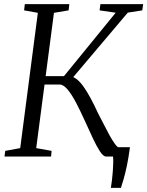

<svg xmlns="http://www.w3.org/2000/svg" viewBox="-20 -763 718 936"><path d="M520.5 153Q523.5 135 526 113.8Q528.5 92.5 530 71.2Q531.5 50 532 31.5Q532.5 13 531 0L480 -45.5H613.5Q607 5 599 43Q591 81 583.2 108Q575.5 135 569.5 153ZM497 0Q483.5 0 467 -25.2Q450.5 -50.5 431.8 -90.8Q413 -131 392.8 -175.8Q372.5 -220.5 351.8 -260.5Q331 -300.5 310.2 -325.8Q289.5 -351 270.5 -351H173.5L178.5 -392H292L544 -701L465.5 -712.5L469.5 -743H678L673.5 -712.5L603 -701.5L315 -361L317 -391.5Q334.5 -391 351.2 -379Q368 -367 385 -343.8Q402 -320.5 420.2 -287Q438.5 -253.5 458 -211Q471.5 -186 485.5 -157.8Q499.5 -129.5 513.5 -104.2Q527.5 -79 539.8 -62Q552 -45 561.5 -42L605 -30.5L602 0ZM2 0 5.5 -27.5 78.5 -41 164.5 -700.5 97.5 -712.5 101 -743H318L314.5 -712.5L243 -700.5L156.5 -41L231.5 -27.5L229 0Z"/></svg>

Font: Merriweather 72pt Light
Style: Italic
Weight: 300
Italic angle: -7.8°
Version: Version 2.101